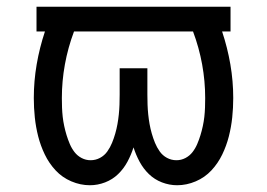

<svg xmlns="http://www.w3.org/2000/svg" viewBox="-20 -540 790 568"><path d="M246 8Q218 8 191 -3.5Q164 -15 144.5 -36Q125 -57 112.5 -83Q100 -109 93 -136.5Q86 -164 83 -192.5Q80 -221 80 -250Q80 -300 88.5 -349.5Q97 -399 113 -447H88V-520H662V-447H637Q653 -399 661.5 -349.5Q670 -300 670 -250Q670 -221 667 -192.5Q664 -164 657 -136.5Q650 -109 637.5 -83Q625 -57 605.5 -36Q586 -15 559 -3.5Q532 8 504 8Q481 8 459 -0.5Q437 -9 420.5 -25Q404 -41 393 -61.5Q382 -82 375 -104Q368 -82 357 -61.5Q346 -41 329.5 -25Q313 -9 291 -0.5Q269 8 246 8ZM248 -66Q263 -66 276 -73Q289 -80 297.5 -92Q306 -104 311.5 -117.5Q317 -131 321 -145Q325 -159 327.5 -173Q330 -187 331.5 -201.5Q333 -216 333.5 -230.5Q334 -245 334 -260V-338H416V-260Q416 -245 416.5 -230.5Q417 -216 418.5 -201.5Q420 -187 422.5 -173Q425 -159 429 -145Q433 -131 438.5 -117.5Q444 -104 452.5 -92Q461 -80 474 -73Q487 -66 502 -66Q516 -66 528.5 -72.5Q541 -79 549.5 -90Q558 -101 563.5 -114Q569 -127 573 -140Q577 -153 580 -167Q583 -181 584.5 -194.5Q586 -208 586.5 -222Q587 -236 587 -250Q587 -300 578 -349.5Q569 -399 551 -447H199Q181 -399 172 -349.5Q163 -300 163 -250Q163 -236 163.5 -222Q164 -208 165.5 -194.5Q167 -181 170 -167Q173 -153 177 -140Q181 -127 186.5 -114Q192 -101 200.5 -90Q209 -79 221.5 -72.5Q234 -66 248 -66Z"/></svg>

Font: Iosevka Aile
Style: Regular
Weight: 400
Designer: Belleve Invis
Foundry: Belleve Invis
Version: Version 28.0.1; ttfautohint (v1.8.4)